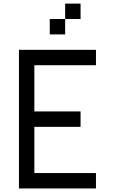

<svg xmlns="http://www.w3.org/2000/svg" viewBox="-20 -1062 648 1082"><path d="M520.8 -781.2V-694.4H173.6V-434H434V-347.2H173.6V-86.8H520.8V0H86.8V-781.2ZM434 -954.9H347.2V-1041.7H434ZM347.2 -868.1H260.4V-954.9H347.2Z"/></svg>

Font: 8-bit Operator+
Style: Regular
Weight: 400
Designer: GrandChaos9000
Foundry: Grand Chaos Productions
Version: Version 1.2.0 - April 24, 2014